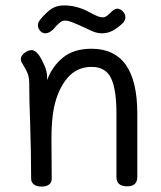

<svg xmlns="http://www.w3.org/2000/svg" viewBox="-20 -689 594 709"><path d="M487 -270V-36Q487 -1 450 -1Q410 -1 410 -35V-271Q410 -359 390 -400.5Q370 -442 318 -442Q263 -442 228 -400Q193 -358 179 -290Q170 -244 170 -177L171 -29Q171 -15 161 -7.5Q151 0 134 0Q115 0 105 -8Q95 -16 95 -29Q95 -118 91 -246Q88 -320 88 -377Q88 -402 82.5 -416.5Q77 -431 61 -457Q57 -463 57 -471Q57 -483 70.5 -493.5Q84 -504 97 -504Q110 -504 124 -485Q135 -469 144.5 -446.5Q154 -424 154 -404V-393Q172 -443 212 -476Q252 -509 318 -509Q487 -509 487 -270ZM120 -595Q120 -606 128 -616Q152 -645 171 -657Q190 -669 216 -669Q262 -669 304 -647Q310 -644 322.5 -637.5Q335 -631 343.5 -628Q352 -625 359 -625Q367 -625 373.5 -629.5Q380 -634 388 -642Q402 -657 413 -657Q424 -657 433.5 -647Q443 -637 443 -626Q443 -615 435 -605Q414 -585 395.5 -575.5Q377 -566 357 -566Q343 -566 329.5 -570.5Q316 -575 299 -584Q295 -586 277 -594Q272 -596 252.5 -604.5Q233 -613 220 -613Q211 -613 203 -607Q195 -601 187.5 -593Q180 -585 178 -582Q162 -566 148 -566Q137 -566 129 -574Q120 -585 120 -595Z"/></svg>

Font: Mali
Style: Regular
Weight: 400
Version: Version 1.000; ttfautohint (v1.6)